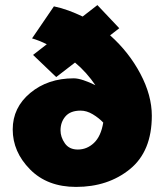

<svg xmlns="http://www.w3.org/2000/svg" viewBox="-20 -722 657 755"><path d="M449 -611 413 -583Q487 -517 532 -432Q577 -347 577 -267Q577 -127 491 -57Q405 13 279 13Q166 13 98 -56Q30 -125 30 -213Q30 -299 99 -356.5Q168 -414 270 -414Q286 -414 308.5 -406.5Q331 -399 355 -387Q339 -411 318.5 -434Q298 -457 275 -476L201 -419L110 -506L164 -548Q148 -556 132.5 -562Q117 -568 106 -571L192 -697Q221 -691 249.5 -680.5Q278 -670 305 -657L363 -702ZM218 -209Q218 -183 235 -158.5Q252 -134 286 -134Q322 -134 349.5 -160Q377 -186 386 -240Q369 -258 345 -272.5Q321 -287 297 -287Q257 -287 237.5 -264.5Q218 -242 218 -209Z"/></svg>

Font: Palanquin Dark
Style: Bold
Weight: 700
Designer: Pria Ravichandran
Version: Version 1.000